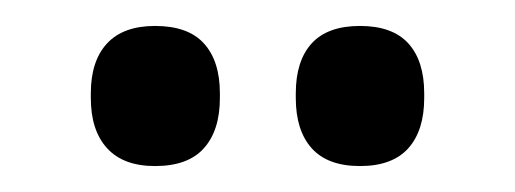

<svg xmlns="http://www.w3.org/2000/svg" viewBox="-20 -689 397 148"><path d="M99.5 -561Q75 -561 62.5 -574.8Q50 -588.5 50 -613.5V-617Q50 -642 62.5 -655.5Q75 -669 99.5 -669Q125 -669 137.2 -655.5Q149.5 -642 149.5 -617V-613.5Q149.5 -588.5 137.2 -574.8Q125 -561 99.5 -561ZM257.5 -561Q232.5 -561 220.2 -574.8Q208 -588.5 208 -613.5V-617Q208 -642 220.2 -655.5Q232.5 -669 257.5 -669Q282.5 -669 294.8 -655.5Q307 -642 307 -617V-613.5Q307 -588.5 294.8 -574.8Q282.5 -561 257.5 -561Z"/></svg>

Font: Anek Telugu Medium
Style: Regular
Weight: 500
Designer: Omkar Bhoir (Telugu), Yesha Goshar (Latin)
Foundry: Ek Type
Version: Version 1.003